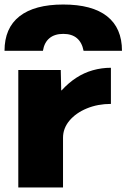

<svg xmlns="http://www.w3.org/2000/svg" viewBox="-27 -830 560 850"><path d="M253 -810Q381 -810 447 -758Q513 -706 513 -605H343Q336 -642 313.5 -661Q291 -680 253 -680Q215 -680 192 -661Q169 -642 163 -605H-7Q-7 -706 59.5 -758Q126 -810 253 -810ZM54 0V-520H242L244 -430H246Q276 -463 310.5 -485.5Q345 -508 384 -519Q423 -530 464 -530V-370Q406 -370 357.5 -350Q309 -330 280.5 -296Q252 -262 252 -220V0Z"/></svg>

Font: M PLUS 1 Black
Style: Regular
Weight: 900
Designer: Coji Morishita
Foundry: UNDERFOREST DESIGN
Version: Version 1.001